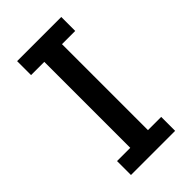

<svg xmlns="http://www.w3.org/2000/svg" viewBox="-214 -752 818 818"><g transform="rotate(-45 195.5 -343.0)"><path d="M62.5 0V-84H142.2V-602H62.5V-686H328.5V-602H248.8V-84H328.5V0Z"/></g></svg>

Font: Chivo Medium
Style: Regular
Weight: 500
Designer: Hector Gatti
Foundry: Omnibus-Type
Version: Version 2.002